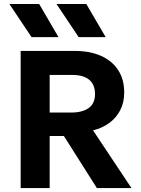

<svg xmlns="http://www.w3.org/2000/svg" viewBox="-20 -960 720 980"><path d="M85.5 0V-700H363Q439 -700 495.8 -674.8Q552.5 -649.5 583.2 -602Q614 -554.5 614 -488.5Q614 -436.5 593.5 -397.2Q573 -358 537.2 -332Q501.5 -306 455 -294.5L651 0H474.5L306 -266H233.5V0ZM233.5 -385.5H343.5Q400.5 -385.5 432.8 -408.8Q465 -432 465 -479.5Q465 -528.5 435.2 -553Q405.5 -577.5 348.5 -577.5H233.5ZM519.5 -770.5H381.5L268.5 -939.5H420.5ZM278.5 -770.5H141L28 -939.5H180Z"/></svg>

Font: Geologica Cursive SemiBold
Style: Regular
Weight: 600
Designer: Sindre Bremnes, Frode Helland
Foundry: Monokrom Skriftforlag AS
Version: Version 1.010;gftools[0.9.28]